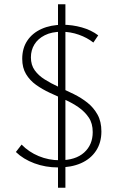

<svg xmlns="http://www.w3.org/2000/svg" viewBox="-20 -782 558 907"><path d="M255 9Q195 9 142.5 -10.5Q90 -30 55 -64L82 -99Q116 -64 163 -44.5Q210 -25 262 -25Q337 -25 377.5 -61.5Q418 -98 418 -158Q418 -199 399.5 -226.5Q381 -254 352 -274.5Q323 -295 287 -311Q251 -327 215.5 -343.5Q180 -360 150.5 -381Q121 -402 103 -432Q85 -462 85 -504Q85 -554 109 -590Q133 -626 176.5 -645.5Q220 -665 277 -665Q322 -665 366.5 -652.5Q411 -640 444 -615L421 -581Q392 -604 352.5 -618Q313 -632 271 -632Q224 -632 191.5 -615.5Q159 -599 142.5 -572Q126 -545 126 -511Q126 -475 144 -450Q162 -425 191.5 -406.5Q221 -388 257 -371.5Q293 -355 328.5 -337.5Q364 -320 393 -297Q422 -274 440.5 -241Q459 -208 459 -161Q459 -108 433.5 -69.5Q408 -31 362.5 -11Q317 9 255 9ZM254 105V-762H289V105Z"/></svg>

Font: Ysabeau Infant ExtraLight
Style: Regular
Weight: 250
Designer: Christian Thalmann (Catharsis Fonts)
Version: Version 2.001;gftools[0.9.30]; featfreeze: ss01,ss02,lnum